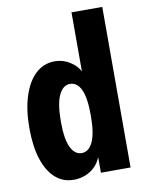

<svg xmlns="http://www.w3.org/2000/svg" viewBox="-83 -779 645 848"><g transform="rotate(-10 239.5 -355.0)"><path d="M302 0V-99L310 -98Q300 -46 263.5 -18Q227 10 179 10Q131 10 96.5 -21Q62 -52 43.5 -109.5Q25 -167 25 -248Q25 -332 45 -393Q65 -454 101 -487Q137 -520 186 -520Q230 -520 267 -491Q304 -462 312 -408H297V-720H435V0ZM234 -100Q266 -100 284 -138.5Q302 -177 302 -257Q302 -337 284.5 -373.5Q267 -410 235 -410Q204 -410 185.5 -371.5Q167 -333 167 -253Q167 -174 185 -137Q203 -100 234 -100Z"/></g></svg>

Font: Instrument Sans Condensed
Style: Bold
Weight: 700
Width: 3
Designer: Rodrigo Fuenzalida
Foundry: fragTYPE
Version: Version 1.000;gftools[0.9.28]